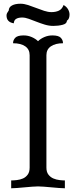

<svg xmlns="http://www.w3.org/2000/svg" viewBox="-20 -1010 408 1030"><path d="M229 -111Q229 -87 240 -73Q251 -59 266.5 -52.5Q282 -46 299 -44Q316 -42 328 -42V0Q316 0 296.5 -1.5Q277 -3 256 -5Q235 -7 215.5 -8.5Q196 -10 184 -10Q172 -10 152.5 -8.5Q133 -7 112 -5Q91 -3 71.5 -1.5Q52 0 40 0V-42Q53 -42 70.5 -44Q88 -46 103 -52.5Q118 -59 128.5 -73Q139 -87 139 -111V-714Q139 -745 115.5 -761.5Q92 -778 50 -778Q50 -795 62 -807.5Q74 -820 107 -820Q130 -820 150.5 -811Q171 -802 184 -789Q197 -802 217.5 -811Q238 -820 261 -820Q294 -820 306 -807.5Q318 -795 318 -778Q277 -778 253 -761.5Q229 -745 229 -714ZM54 -885Q15 -891 15 -927Q15 -935 18.5 -940.5Q22 -946 27 -954Q27 -971 44 -980.5Q61 -990 90 -990Q109 -990 130.5 -983Q152 -976 173.5 -967.5Q195 -959 216.5 -952Q238 -945 256 -945Q279 -945 296 -953Q313 -961 321 -983Q336 -975 344.5 -961Q353 -947 353 -932Q353 -922 350 -913Q347 -904 339 -899Q339 -883 316 -877Q293 -871 266 -871Q243 -871 220 -878Q197 -885 175.5 -893.5Q154 -902 134.5 -909Q115 -916 99 -916Q79 -916 67 -909Q55 -902 54 -885Z"/></svg>

Font: Milonga
Style: Regular
Weight: 400
Designer: Pablo Impallari, Brenda Gallo, Rodrigo Fuenzalida
Foundry: Pablo Impallari, Brenda Gallo, Rodrigo Fuenzalida
Version: Version 1.000; ttfautohint (v0.93) -l 8 -r 50 -G 200 -x 14 -